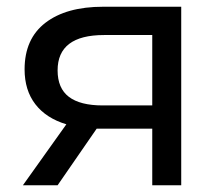

<svg xmlns="http://www.w3.org/2000/svg" viewBox="-20 -550 652 570"><path d="M518 -530V0H432V-168H267L151 0H48L177 -181Q117 -199 85 -240.5Q53 -282 53 -344Q53 -435 115 -482.5Q177 -530 286 -530ZM285 -237H432V-446H289Q151 -446 151 -341Q151 -288 184.5 -262.5Q218 -237 285 -237Z"/></svg>

Font: CMG Sans Medium
Style: Regular
Weight: 500
Designer: Julieta Ulanovsky
Foundry: Julieta Ulanovsky
Version: Version 7.200